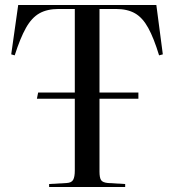

<svg xmlns="http://www.w3.org/2000/svg" viewBox="-20 -750 698 770"><path d="M177 0V-12L247 -16Q267 -17 273.5 -29Q280 -41 280 -66V-354H128L133 -379H280V-714H215Q169 -714 138 -696.5Q107 -679 84 -638Q61 -597 39 -528L25 -532L53 -730H607L633 -532L618 -528Q597 -597 574.5 -638Q552 -679 521.5 -696.5Q491 -714 445 -714H379V-379H535V-354H379V-62Q379 -37 385.5 -27.5Q392 -18 413 -16L482 -12V0Z"/></svg>

Font: Display Regular
Style: Regular
Weight: 400
Designer: Latin by Veronika Burian and Jose Scaglione. Greek by Irene Vlachou. Cyrillic by Vera Evstafieva.
Foundry: TypeTogether
Version: Version 3.002